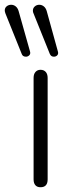

<svg xmlns="http://www.w3.org/2000/svg" viewBox="-62 -782 299 806"><path d="M79 -29V-455Q79 -471 87 -480Q95 -489 108 -489Q122 -489 130 -480Q138 -471 138 -455V-29Q138 4 108 4Q94 4 86.5 -4.5Q79 -13 79 -29ZM76 -737Q76 -748 84 -755Q92 -762 103 -762Q113 -762 121.5 -755.5Q130 -749 134 -736L181 -566Q184 -556 178.5 -550Q173 -544 164 -544Q152 -544 147 -556L79 -725Q76 -731 76 -737ZM-42 -738Q-42 -749 -34 -755.5Q-26 -762 -15 -762Q-5 -762 3.5 -755.5Q12 -749 16 -736L64 -566Q67 -556 61 -550Q55 -544 47 -544Q33 -544 29 -556L-39 -725Q-42 -733 -42 -738Z"/></svg>

Font: SN Pro Light
Style: Regular
Weight: 300
Designer: Tobias Whetton
Foundry: Supernotes
Version: Version 1.002